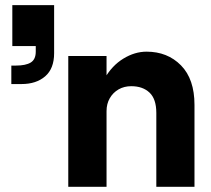

<svg xmlns="http://www.w3.org/2000/svg" viewBox="-20 -714 807 734"><path d="M577.6 -282.2V0H723.5V-313Q723.5 -411.6 671.9 -464.1Q620.3 -516.5 540.3 -516.5Q495.1 -516.5 451.6 -489.9Q408.1 -463.3 379.8 -413.8Q351.5 -364.3 351.3 -294.8L387.3 -289.2Q387.3 -317.2 399.7 -338.6Q412.1 -360.1 433.3 -372.3Q454.6 -384.5 481.7 -384.5Q525.6 -384.5 551.6 -360Q577.6 -335.5 577.6 -282.2ZM241 -500V0H387.3V-500ZM27.1 -694.5V-538H116.7V-516.7Q116.7 -486.7 97.5 -475Q78.4 -463.3 40.6 -463.3H23.3V-392.7H62.5Q118.6 -392.7 152.8 -422.3Q186.9 -451.8 186.9 -510.7V-694.5Z"/></svg>

Font: Overused Grotesk Light
Style: Regular
Weight: 300
Designer: RandomMaerks
Version: Version 0.005